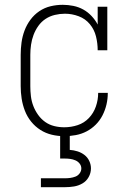

<svg xmlns="http://www.w3.org/2000/svg" viewBox="-20 -558 540 798"><path d="M247 8Q221 8 195.5 2Q170 -4 148 -18Q126 -32 109.5 -52.5Q93 -73 83.5 -97.5Q74 -122 70 -148Q66 -174 66 -200V-330Q66 -356 69.5 -381.5Q73 -407 82 -431Q91 -455 106.5 -476Q122 -497 143.5 -511.5Q165 -526 190 -532Q215 -538 241 -538Q263 -538 285 -533.5Q307 -529 326 -518.5Q345 -508 360.5 -491.5Q376 -475 386 -456V-530H426V-349H386Q386 -378 379 -406.5Q372 -435 353.5 -457.5Q335 -480 307 -490.5Q279 -501 250 -501Q229 -501 208 -496Q187 -491 169.5 -479.5Q152 -468 139.5 -450.5Q127 -433 119.5 -413Q112 -393 109 -372Q106 -351 106 -330V-200Q106 -179 108.5 -158Q111 -137 118.5 -117.5Q126 -98 138.5 -80.5Q151 -63 168 -51Q185 -39 205.5 -34Q226 -29 247 -29Q276 -29 303 -38Q330 -47 349.5 -67.5Q369 -88 378.5 -115.5Q388 -143 388 -171Q388 -171 388 -171.5Q388 -172 388 -172H428Q428 -172 428 -171.5Q428 -171 428 -171Q428 -147 422.5 -123.5Q417 -100 406 -78.5Q395 -57 378 -40Q361 -23 340 -12Q319 -1 295 3.5Q271 8 247 8ZM150 220V183H250Q261 183 272 181.5Q283 180 293.5 176Q304 172 311 162.5Q318 153 318 142Q318 131 311 122Q304 113 293.5 108.5Q283 104 272 102.5Q261 101 250 101H230V0H270V65Q286 66 302 71Q318 76 331 86Q344 96 351 111Q358 126 358 142Q358 161 348.5 178Q339 195 322.5 204.5Q306 214 287.5 217Q269 220 250 220Z"/></svg>

Font: Iosevka Slab Extralight
Style: Regular
Weight: 200
Monospace: yes
Designer: Belleve Invis
Foundry: Belleve Invis
Version: Version 11.1.1; ttfautohint (v1.8.3)